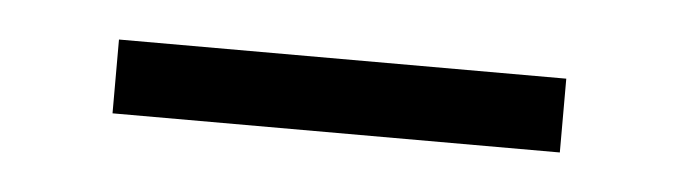

<svg xmlns="http://www.w3.org/2000/svg" viewBox="-23 -746 449 127"><g transform="rotate(5 201.5 -682.5)"><path d="M53 -658V-707H350V-658Z"/></g></svg>

Font: Big Shoulders Text
Style: Regular
Weight: 400
Designer: Patric King
Foundry: XO Type Co
Version: Version 1.000; ttfautohint (v1.8.2)